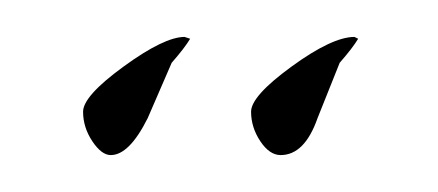

<svg xmlns="http://www.w3.org/2000/svg" viewBox="-20 -316 237 104"><path d="M132 -232Q126 -232 121 -239.5Q116 -247 116 -255.5Q116 -264 138 -280Q160 -296 172 -296L174 -295V-296V-295Q171 -290 164 -282L152 -252Q145 -232 132 -232ZM40 -232Q35 -232 30 -239.5Q25 -247 25 -255.5Q25 -264 47 -280Q69 -296 80 -296L83 -295V-296V-295Q80 -290 73 -282L60 -252Q50 -232 40 -232Z"/></svg>

Font: Qwigley
Style: Regular
Weight: 400
Designer: Robert E. Leuschke
Foundry: Robert E. Leuschke
Version: Version 1.003